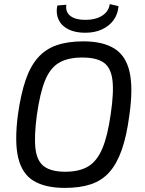

<svg xmlns="http://www.w3.org/2000/svg" viewBox="-20 -905 706 938"><path d="M387 -703Q482 -703 538.5 -668Q595 -633 613 -554Q631 -475 612 -342Q599 -242 575 -173.5Q551 -105 514.5 -64Q478 -23 424.5 -5Q371 13 297 13Q202 13 145 -21Q88 -55 69 -134Q50 -213 68 -348Q82 -446 105 -513.5Q128 -581 165 -623Q202 -665 256.5 -684Q311 -703 387 -703ZM382 -624Q312 -624 268.5 -598.5Q225 -573 200 -511.5Q175 -450 160 -342Q146 -237 153.5 -177Q161 -117 196 -91.5Q231 -66 299 -66Q368 -66 411 -92Q454 -118 480 -179.5Q506 -241 521 -348Q537 -456 529 -516Q521 -576 485.5 -600Q450 -624 382 -624ZM516 -885 559 -875Q556 -836 535 -807Q514 -778 478.5 -761.5Q443 -745 396 -745Q347 -745 313.5 -762Q280 -779 266 -809.5Q252 -840 260 -878L304 -882Q299 -846 324 -827Q349 -808 396 -808Q448 -808 480 -829Q512 -850 516 -885Z"/></svg>

Font: Exo 2
Style: Italic
Weight: 400
Italic angle: -8°
Designer: Natanael Gama
Foundry: Natanael Gama
Version: Version 2.010